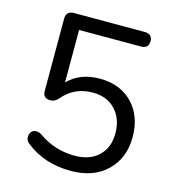

<svg xmlns="http://www.w3.org/2000/svg" viewBox="-107 -795 813 894"><g transform="rotate(15 300.0 -348.0)"><path d="M315 9Q188 9 99 -61Q80 -74 81.5 -95.5Q83 -117 99 -125Q115 -133 137 -121Q216 -64 314 -64Q387 -64 429 -104.5Q471 -145 471 -213Q471 -283 430.5 -326.5Q390 -370 321 -370Q232 -370 176 -303Q160 -284 138 -284Q102 -284 102 -319V-667Q102 -705 140 -705H480Q518 -705 518 -670Q518 -635 480 -635H183V-382Q240 -441 336 -441Q435 -441 494 -379.5Q553 -318 553 -217Q553 -116 488.5 -53.5Q424 9 315 9Z"/></g></svg>

Font: Nunito
Style: Regular
Weight: 400
Designer: Vernon Adams
Foundry: Vernon Adams
Version: Version 3.602